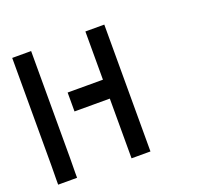

<svg xmlns="http://www.w3.org/2000/svg" viewBox="-134 -971 1252 1145"><g transform="rotate(-20 492.0 -398.0)"><path d="M49 3V-6V-31Q49 -48 49.5 -71Q50 -94 50 -122V-399V-676V-767V-792V-801H170V-792V-767V-676V-399V-122Q170 -94 169.5 -71Q169 -48 169 -31V-6V3ZM290 -494H293H301H330H419H508H514V-674V-765V-791V-800H634V-791V-765V-674V-397V-121V-30V-4V5H514V-4V-30V-121V-374H508H419H330H301H293H290Z"/></g></svg>

Font: FoundationLogo
Style: Medium
Weight: 500
Version: Version 0.3